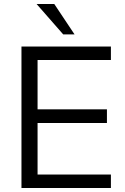

<svg xmlns="http://www.w3.org/2000/svg" viewBox="-20 -946 628 966"><path d="M88 0V-712H538V-644H169V-396H518V-327H169V-68H538V0ZM298 -773 164 -926H253L355 -773Z"/></svg>

Font: Muli
Style: Regular
Weight: 400
Designer: Vernon Adams
Foundry: Vernon Adams
Version: Version 2.000